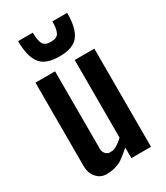

<svg xmlns="http://www.w3.org/2000/svg" viewBox="-215 -960 914 1059"><g transform="rotate(-30 242.0 -431.0)"><path d="M52.2 -92.3V-625H177.2V-130.4Q177.7 -110.8 189.5 -98.6Q201.2 -86.4 215.8 -86.4Q230.5 -86.4 240.2 -88.9Q250 -91.8 259.8 -97.7Q269.5 -103.5 274.4 -107.4Q280.3 -111.3 290 -119.6Q299.8 -128.4 302.2 -130.4V-625H427.2V0H302.2V-67.4Q244.1 -17.1 224.6 -8.8Q182.6 8.8 142.1 8.8Q102.1 8.8 77.1 -20.5Q52.2 -49.8 52.2 -92.3ZM396 -871.1Q396.5 -773.4 362.3 -728.5Q328.1 -683.6 240.2 -683.6Q152.3 -683.6 118.2 -729Q84 -774.4 83.5 -871.1H177.2Q177.7 -821.3 189.5 -799.3Q201.2 -777.3 239.7 -777.3Q278.3 -777.3 290 -799.8Q301.8 -822.3 302.2 -871.1Z"/></g></svg>

Font: Oswald
Style: Book
Weight: 400
Designer: vernon adams
Foundry: vernon adams
Version: Version 1.000